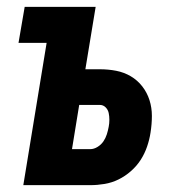

<svg xmlns="http://www.w3.org/2000/svg" viewBox="-20 -540 540 560"><path d="M48 0 116 -415H34L52 -520H259L229 -338H271Q296 -338 319 -333.5Q342 -329 361.5 -317.5Q381 -306 395 -288Q409 -270 416 -248Q423 -226 423 -202Q423 -178 419 -153Q416 -133 409 -112.5Q402 -92 390.5 -74Q379 -56 362 -41Q345 -26 325.5 -16.5Q306 -7 285 -3.5Q264 0 244 0ZM243 -105Q254 -105 264.5 -111.5Q275 -118 281.5 -127.5Q288 -137 291.5 -148Q295 -159 297 -170Q299 -180 299 -190.5Q299 -201 297 -210.5Q295 -220 288 -227Q281 -234 271 -234H211L190 -105Z"/></svg>

Font: Iosevka Extrabold Oblique
Style: Regular
Weight: 800
Italic angle: -9°
Monospace: yes
Designer: Belleve Invis
Foundry: Belleve Invis
Version: Version 32.5.0; ttfautohint (v1.8.4)